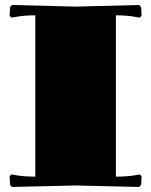

<svg xmlns="http://www.w3.org/2000/svg" viewBox="-20 -741 600 762"><path d="M120.1 -680.2Q75.7 -680.2 42 -673.8L25.9 -670.9L18.1 -678.2L20 -712.9L27.8 -721.2L279.8 -714.8L532.2 -721.2L540 -712.9L542 -678.2L534.2 -670.9L518.1 -673.8Q484.4 -680.2 439.9 -680.2V-40Q486.8 -40 518.1 -45.9L534.2 -48.8L542 -42L540 -6.8L532.2 1L279.8 -4.9L27.8 1L20 -6.8L18.1 -42L25.9 -48.8L42 -45.9Q73.2 -40 120.1 -40Z"/></svg>

Font: Yokawerad
Style: Regular
Weight: 500
Designer: gluk
Foundry: gluk
Version: Version 0.79